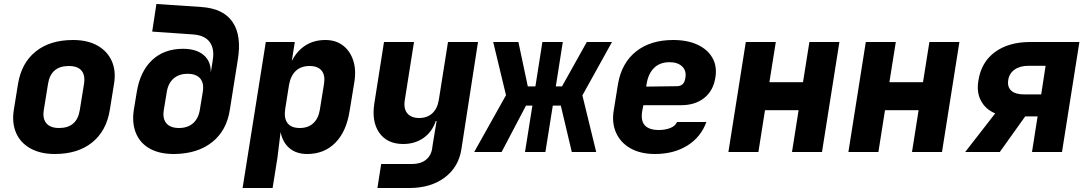

<svg xmlns="http://www.w3.org/2000/svg" viewBox="-20 -760 5440 960"><path d="M254 10Q182 10 132 -18Q82 -46 60.5 -95.5Q39 -145 49 -210L70 -340Q87 -445 158.5 -502.5Q230 -560 345 -560Q418 -560 467.5 -532Q517 -504 539 -454.5Q561 -405 550 -340L529 -210Q512 -105 440.5 -47.5Q369 10 254 10ZM275 -120Q365 -120 379 -210L400 -340Q407 -384 387.5 -407Q368 -430 324 -430Q234 -430 220 -340L199 -210Q192 -167 212 -143.5Q232 -120 275 -120Z M854 10Q781 11 731.5 -15.5Q682 -42 660.5 -92.5Q639 -143 649 -210L664 -301Q681 -404 741 -460Q801 -516 895 -516Q961 -516 998 -485Q1035 -454 1034 -397L1044 -461Q1053 -517 1028 -550.5Q1003 -584 943 -588L741 -602L762 -740L986 -725Q1096 -718 1142.5 -650.5Q1189 -583 1169 -461L1129 -210Q1113 -107 1041 -49.5Q969 8 854 10ZM875 -120Q918 -120 945 -143.5Q972 -167 979 -210L994 -301Q1001 -344 981 -367.5Q961 -391 918 -391Q875 -391 848 -367.5Q821 -344 814 -301L799 -210Q792 -167 812 -143.5Q832 -120 875 -120Z M1193 180 1309 -550H1454L1439 -455Q1465 -506 1507.5 -533Q1550 -560 1607 -560Q1659 -560 1695 -532.5Q1731 -505 1746.5 -456.5Q1762 -408 1751 -345L1728 -205Q1712 -102 1656.5 -46Q1601 10 1516 10Q1462 10 1427.5 -19Q1393 -48 1383 -100L1367 30L1343 180ZM1479 -120Q1520 -120 1546 -143.5Q1572 -167 1579 -210L1600 -340Q1607 -384 1588 -407Q1569 -430 1528 -430Q1485 -430 1459 -405.5Q1433 -381 1425 -335L1406 -215Q1399 -169 1417.5 -144.5Q1436 -120 1479 -120Z M1867 180 1886 60H2041Q2083 60 2109.5 39Q2136 18 2141 -19L2144 -40L2163 -155H2159Q2141 -101 2098 -70.5Q2055 -40 1996 -40Q1916 -40 1876.5 -96Q1837 -152 1852 -245L1900 -550H2050L2004 -260Q1997 -217 2016.5 -193.5Q2036 -170 2076 -170Q2116 -170 2141.5 -193.5Q2167 -217 2174 -260L2220 -550H2370L2287 -14Q2273 76 2203 128Q2133 180 2027 180Z M2351 0 2510 -284 2446 -550H2572L2619 -328H2657L2692 -550H2794L2759 -328H2790L2914 -550H3040L2892 -283L2961 0H2839L2784 -232H2744L2707 0H2605L2642 -232H2610L2488 0Z M3255 10Q3183 10 3133 -18Q3083 -46 3060.5 -96Q3038 -146 3049 -210L3070 -340Q3088 -445 3160 -502.5Q3232 -560 3346 -560Q3417 -560 3467.5 -536.5Q3518 -513 3542 -471Q3566 -429 3557 -373Q3547 -307 3501.5 -270.5Q3456 -234 3385 -234H3197L3192 -210Q3182 -158 3203.5 -134Q3225 -110 3274 -110Q3306 -110 3331.5 -120Q3357 -130 3365 -150H3512Q3484 -74 3416.5 -32Q3349 10 3255 10ZM3211 -327 3364 -329Q3381 -329 3392 -338Q3403 -347 3407 -371Q3413 -406 3391 -427.5Q3369 -449 3328 -449Q3279 -449 3250 -420Q3221 -391 3213 -340Z M3622 0 3709 -550H3859L3827 -349H3995L4027 -550H4177L4090 0H3940L3973 -209H3805L3772 0Z M4222 0 4309 -550H4459L4427 -349H4595L4627 -550H4777L4690 0H4540L4573 -209H4405L4372 0Z M4806 0 4956 -193Q4908 -213 4885 -256Q4862 -299 4872 -357Q4886 -449 4954.5 -499.5Q5023 -550 5132 -550H5377L5290 0H5140L5168 -178H5106L4979 0ZM5100 -288H5186L5208 -431H5122Q5080 -431 5053 -412Q5026 -393 5021 -359Q5016 -325 5036.5 -306.5Q5057 -288 5100 -288Z"/></svg>

Font: JetBrains Mono NL ExtraBold
Style: Italic
Weight: 800
Italic angle: -9°
Monospace: yes
Designer: Philipp Nurullin, Konstantin Bulenkov
Foundry: JetBrains
Version: Version 2.305; ttfautohint (v1.8.4.7-5d5b)